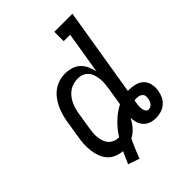

<svg xmlns="http://www.w3.org/2000/svg" viewBox="-237 -853 1073 1073"><g transform="rotate(-45 300.0 -316.0)"><path d="M157 80Q166 61 173.5 43Q181 25 189 8Q163 6 139.5 -4Q116 -14 100 -32.5Q84 -51 75.5 -75Q67 -99 64 -124.5Q61 -150 62.5 -176.5Q64 -203 69 -230L85 -330Q89 -353 95.5 -376Q102 -399 112.5 -421.5Q123 -444 138.5 -464.5Q154 -485 174.5 -499.5Q195 -514 218.5 -521Q242 -528 265 -528Q291 -528 315.5 -520.5Q340 -513 357 -496.5Q374 -480 384.5 -457.5Q395 -435 399 -411L440 -661H389V-735H532L446 -211H453Q478 -211 502.5 -205Q527 -199 543.5 -182.5Q560 -166 565.5 -141.5Q571 -117 567 -92Q564 -72 554.5 -52Q545 -32 528.5 -18Q512 -4 491.5 2Q471 8 451 8Q429 8 410 1.5Q391 -5 377 -19.5Q363 -34 357 -53.5Q351 -73 350 -94Q338 -68 317.5 -45Q297 -22 272 -9Q258 19 246.5 47Q235 75 224 103ZM228 -62Q252 -101 286.5 -134.5Q321 -168 362 -189L379 -293Q382 -311 383.5 -330Q385 -349 383 -367Q381 -385 376 -401.5Q371 -418 359.5 -431.5Q348 -445 332 -451.5Q316 -458 297 -458Q280 -458 262.5 -453.5Q245 -449 230 -439Q215 -429 203.5 -415Q192 -401 184 -385Q176 -369 171 -352Q166 -335 163 -318L147 -218Q144 -201 142.5 -183Q141 -165 143 -148Q145 -131 150.5 -115Q156 -99 167 -87Q178 -75 194 -68.5Q210 -62 228 -62ZM455 -55Q463 -55 471 -59Q479 -63 484 -70Q489 -77 492 -85Q495 -93 496 -101Q498 -111 496.5 -120.5Q495 -130 488 -136.5Q481 -143 471.5 -145.5Q462 -148 452 -148Q448 -148 443.5 -148Q439 -148 435 -147L432 -130Q430 -118 429.5 -107Q429 -96 430.5 -85Q432 -74 438 -64.5Q444 -55 455 -55Z"/></g></svg>

Font: Iosevka HT Extended
Style: Italic
Weight: 400
Width: 7
Italic angle: -9°
Monospace: yes
Designer: Belleve Invis
Foundry: Belleve Invis
Version: Version 32.3.0; ttfautohint (v1.8.4)